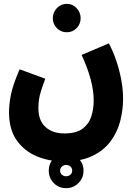

<svg xmlns="http://www.w3.org/2000/svg" viewBox="-20 -611 712 1000"><path d="M27 -27Q27 -66 36.5 -116Q46 -166 82 -250L216 -201Q202 -164 194 -138.5Q186 -113 183 -92Q180 -71 180 -47Q180 17 217 50.5Q254 84 315 84Q376 84 409 60Q442 36 455 -3Q468 -42 468 -89Q468 -188 405 -325L547 -385Q567 -348 584 -299.5Q601 -251 611 -198.5Q621 -146 621 -96Q621 -38 606 20Q591 78 555.5 125.5Q520 173 460.5 201.5Q401 230 312 230Q237 230 172.5 203.5Q108 177 67.5 120.5Q27 64 27 -27ZM328 -443Q297 -443 276 -464.5Q255 -486 255 -516Q255 -546 276 -568.5Q297 -591 328 -591Q358 -591 379 -568.5Q400 -546 400 -516Q400 -486 379 -464.5Q358 -443 328 -443ZM324 369Q286 369 260 342.5Q234 316 234 278Q234 240 260 213.5Q286 187 324 187Q362 187 388.5 213.5Q415 240 415 278Q415 316 388.5 342.5Q362 369 324 369ZM324 307Q337 307 346.5 299Q356 291 356 278Q356 264 346.5 256Q337 248 324 248Q312 248 302.5 256.5Q293 265 293 278Q293 291 302.5 299Q312 307 324 307Z"/></svg>

Font: Noto Sans Arabic Cond ExtBd
Style: Regular
Weight: 800
Width: 3
Designer: Monotype Design Team, Nadine Chahine, Nizar Qandah and Khaled Hosny
Foundry: Monotype Imaging Inc.
Version: Version 2.012; ttfautohint (v1.8.4.7-5d5b)